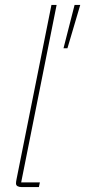

<svg xmlns="http://www.w3.org/2000/svg" viewBox="-20 -760 346 780"><path d="M68 0Q58 0 51.5 -3.5Q45 -7 45 -15Q45 -21 47 -31L189 -740H210L66 -19H142L138 0ZM254 -564H238L283 -740H306Z"/></svg>

Font: IBM Plex Sans Condensed Thin
Style: Italic
Weight: 100
Width: 3
Italic angle: -11°
Designer: Mike Abbink, Paul van der Laan, Pieter van Rosmalen
Foundry: Bold Monday
Version: Version 1.3